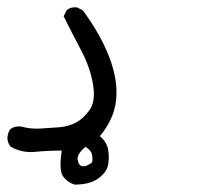

<svg xmlns="http://www.w3.org/2000/svg" viewBox="-47 -240 567 519"><path d="M154 259Q134 252 123 236Q112 220 120 167Q83 167 47.5 170.5Q12 174 -19 156Q-27 145 -27 132Q-26 119 -19 109Q-7 100 10 102Q35 109 61.5 107.5Q88 106 113 104Q138 102 158 91.5Q178 81 195 57.5Q212 34 204.5 -11.5Q197 -57 172.5 -103.5Q148 -150 125 -196L133 -212Q144 -222 161 -220L177 -212Q226 -145 249 -84Q272 -23 267 29Q262 81 223 128Q242 144 245.5 165.5Q249 187 245 206.5Q241 226 218.5 242.5Q196 259 154 259ZM202 199Q204 188 201.5 177Q199 166 184 157Q160 177 163 192.5Q166 208 176 209.5Q186 211 202 199Z"/></svg>

Font: NaniFont Regular
Style: Regular
Weight: 400
Designer: Nanigashitei
Version: Version 1.036